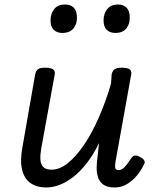

<svg xmlns="http://www.w3.org/2000/svg" viewBox="-20 -815 686 851"><path d="M185 16Q144 16 116 -3Q88 -22 78 -62.5Q68 -103 80 -166L136 -486Q140 -503 149.5 -509Q159 -515 179 -515Q206 -515 216 -507Q226 -499 222 -482L163 -158Q158 -130 159 -108.5Q160 -87 171.5 -75Q183 -63 209 -63Q244 -63 280 -91.5Q316 -120 351 -171Q386 -222 417 -292Q448 -362 472 -444L475 -486Q479 -503 489 -509Q499 -515 519 -515Q546 -515 555.5 -507Q565 -499 561 -482L493 -104Q490 -87 490 -77.5Q490 -68 494.5 -64.5Q499 -61 506 -61Q515 -61 523.5 -67Q532 -73 541 -84.5Q550 -96 561 -113Q568 -124 578 -125.5Q588 -127 601 -119Q615 -112 619.5 -103.5Q624 -95 618 -86Q607 -62 588.5 -39Q570 -16 544.5 0Q519 16 488 16Q456 16 438.5 3.5Q421 -9 414.5 -29Q408 -49 408.5 -74.5Q409 -100 413 -126L419 -181Q394 -130 365.5 -93Q337 -56 306.5 -32Q276 -8 245 4Q214 16 185 16ZM256 -669Q232 -669 218 -683Q204 -697 204 -725Q204 -754 220 -774.5Q236 -795 269 -795Q293 -795 307 -781Q321 -767 321 -738Q322 -709 305.5 -689Q289 -669 256 -669ZM491 -669Q467 -669 453 -683Q439 -697 439 -725Q439 -754 455 -774.5Q471 -795 504 -795Q527 -795 541 -781Q555 -767 555 -738Q556 -709 540 -689Q524 -669 491 -669Z"/></svg>

Font: Playwrite DE VA
Style: Regular
Weight: 400
Designer: Veronika Burian, José Scaglione
Foundry: TypeTogether
Version: Version 1.002